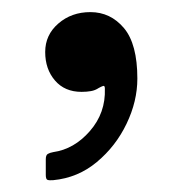

<svg xmlns="http://www.w3.org/2000/svg" viewBox="-20 -144 308 325"><path d="M56.5 -56Q56.5 -85 78.8 -104.2Q101 -123.5 133 -123.5Q167 -123.5 189.8 -96.5Q212.5 -69.5 212.5 -11Q212.5 27.5 194.2 65.5Q176 103.5 144 130.2Q112 157 70 161Q63.5 161.5 60.5 160.5Q57.5 159.5 57.5 152V125.5Q57.5 118.5 61 116.5Q64.5 114.5 70 113.5Q105.5 108.5 132.2 77.8Q159 47 157.5 6Q157.5 0.5 154.5 1.5Q151.5 2.5 147 5Q141 9 134 10.2Q127 11.5 118 11.5Q89.5 11.5 73 -7.8Q56.5 -27 56.5 -56Z"/></svg>

Font: Besley Medium
Style: Regular
Weight: 500
Designer: Owen Earl
Foundry: indestructible type*
Version: Version 2.001; ttfautohint (v1.8.3)